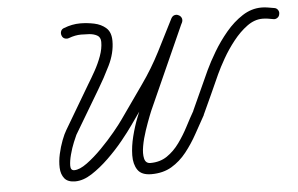

<svg xmlns="http://www.w3.org/2000/svg" viewBox="-45 -632 1116 718"><g transform="rotate(-5 512.5 -273.0)"><path d="M233 -515Q225 -512 217 -515Q209 -518 206 -527Q203 -535 206 -543Q209 -551 218 -554Q249 -566 279 -566Q305 -566 331.5 -560.5Q358 -555 376 -539Q394 -523 394 -490Q394 -445 371.5 -399Q349 -353 326 -315Q302 -274 277.5 -233.5Q253 -193 229 -152Q226 -146 217.5 -125.5Q209 -105 202.5 -80.5Q196 -56 196 -38.5Q196 -21 210 -21Q230 -21 258 -41.5Q286 -62 315 -91.5Q344 -121 367.5 -149.5Q391 -178 402 -194Q424 -225 446 -256.5Q468 -288 490 -319Q529 -374 560 -434.5Q591 -495 621 -555Q626 -564 634 -566Q642 -568 649 -564Q656 -561 659.5 -553.5Q663 -546 659 -537Q625 -460 590 -383Q555 -306 521 -229Q517 -221 508 -198Q499 -175 489 -145.5Q479 -116 474 -88Q469 -60 473.5 -41.5Q478 -23 496 -23Q532 -23 558.5 -41Q585 -59 605.5 -87.5Q626 -116 642 -147Q658 -178 673 -204Q673 -204 673 -204Q672 -203 672 -203Q689 -240 705.5 -276.5Q722 -313 739 -350Q753 -380 775 -417Q797 -454 825.5 -488Q854 -522 888 -544Q922 -566 960 -566Q972 -566 983.5 -564Q995 -562 1007 -560Q1016 -559 1021 -551.5Q1026 -544 1024 -536Q1023 -527 1015.5 -522Q1008 -517 1000 -519Q990 -521 980 -522.5Q970 -524 960 -524Q930 -524 902 -503.5Q874 -483 849.5 -452Q825 -421 806.5 -388.5Q788 -356 777 -332Q761 -296 744 -259Q727 -222 710 -185Q710 -185 710 -185Q710 -184 710 -184Q692 -152 672.5 -116.5Q653 -81 628.5 -50Q604 -19 572 0Q540 19 496 19Q459 19 444.5 -2.5Q430 -24 430.5 -57.5Q431 -91 440.5 -128.5Q450 -166 462.5 -197.5Q475 -229 482 -246Q517 -323 551.5 -400Q586 -477 621 -554Q625 -563 633 -565Q641 -567 649 -564Q656 -560 659.5 -552.5Q663 -545 659 -536Q628 -474 596.5 -412.5Q565 -351 525 -295Q503 -264 481 -232.5Q459 -201 437 -170Q421 -147 395 -115Q369 -83 337 -52Q305 -21 272.5 0Q240 21 210 21Q182 21 169.5 5.5Q157 -10 156 -34.5Q155 -59 161 -86Q167 -113 176 -136.5Q185 -160 193 -173Q217 -214 241.5 -255Q266 -296 290 -337Q303 -358 317.5 -384Q332 -410 342 -437.5Q352 -465 352 -490Q352 -508 339 -515Q326 -522 309 -523Q292 -524 279 -524Q257 -524 233 -515Q233 -515 233 -515Q233 -515 233 -515Z"/></g></svg>

Font: FRB American Cursive Medium
Style: Italic
Weight: 500
Italic angle: -25°
Version: Version 2.0;Modular Font Editor K font №1